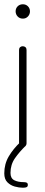

<svg xmlns="http://www.w3.org/2000/svg" viewBox="-21 -688 212 897"><path d="M85 0Q78 0 73 -5.5Q68 -11 68 -18V-455Q68 -463 73 -467.5Q78 -472 85 -472Q93 -472 98 -467.5Q103 -463 103 -455V-18Q103 -11 98 -5.5Q93 0 85 0ZM86 -601Q71 -601 61.5 -611Q52 -621 52 -635Q52 -649 61.5 -658.5Q71 -668 86 -668Q100 -668 109.5 -658.5Q119 -649 119 -635Q119 -621 109.5 -611Q100 -601 86 -601ZM86 189Q68 189 48 183.5Q28 178 13.5 163.5Q-1 149 -1 122Q-1 78 20 42.5Q41 7 74 -24L100 -8Q70 21 49 51Q28 81 28 120Q28 145 45.5 154Q63 163 91 163Q99 163 104 165.5Q109 168 109 176Q109 183 104 186Q99 189 86 189Z"/></svg>

Font: Dosis ExtraLight
Style: Regular
Weight: 250
Designer: EdgarTolentino, PabloImpallari, IginoMarini
Foundry: EdgarTolentino, PabloImpallari, IginoMarini
Version: Version 3.001; ttfautohint (v1.8.2)